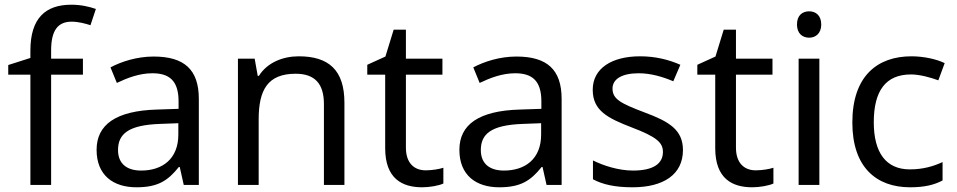

<svg xmlns="http://www.w3.org/2000/svg" viewBox="-20 -851 4063 815"><path d="M332 -534V-602H197V-637C197 -721 225 -759 284 -759C313 -759 342 -751 364 -744L387 -813C361 -822 325 -831 283 -831C173 -831 109 -774 109 -636V-605L15 -575V-534H109V-66H197V-534Z M632 -611C562 -611 496 -590 449 -565L476 -499C520 -520 571 -540 627 -540C697 -540 738 -510 738 -421V-389L647 -386C472 -381 390 -322 390 -215C390 -106 462 -56 559 -56C649 -56 692 -83 739 -142H743L760 -66H824V-431C824 -556 762 -611 632 -611ZM658 -325 737 -328V-280C737 -176 669 -127 579 -127C521 -127 481 -154 481 -214C481 -282 524 -320 658 -325Z M1248 -612C1180 -612 1114 -585 1079 -529H1074L1061 -602H990V-66H1078V-344C1078 -469 1116 -538 1235 -538C1317 -538 1355 -495 1355 -409V-66H1442V-415C1442 -553 1376 -612 1248 -612Z M1787 -128C1738 -128 1703 -159 1703 -224V-534H1858V-602H1703V-725H1651L1616 -611L1539 -576V-534H1615V-222C1615 -92 1688 -56 1772 -56C1804 -56 1843 -63 1862 -72V-139C1845 -133 1813 -128 1787 -128Z M2172 -611C2102 -611 2036 -590 1989 -565L2016 -499C2060 -520 2111 -540 2167 -540C2237 -540 2278 -510 2278 -421V-389L2187 -386C2012 -381 1930 -322 1930 -215C1930 -106 2002 -56 2099 -56C2189 -56 2232 -83 2279 -142H2283L2300 -66H2364V-431C2364 -556 2302 -611 2172 -611ZM2198 -325 2277 -328V-280C2277 -176 2209 -127 2119 -127C2061 -127 2021 -154 2021 -214C2021 -282 2064 -320 2198 -325Z M2879 -214C2879 -300 2820 -335 2718 -373C2615 -412 2580 -430 2580 -475C2580 -515 2619 -540 2691 -540C2743 -540 2793 -525 2838 -506L2868 -576C2818 -598 2762 -612 2697 -612C2577 -612 2496 -561 2496 -470C2496 -382 2558 -350 2662 -310C2767 -270 2794 -246 2794 -206C2794 -158 2756 -127 2667 -127C2604 -127 2539 -149 2497 -170V-90C2538 -68 2590 -56 2665 -56C2796 -56 2879 -110 2879 -214Z M3188 -128C3139 -128 3104 -159 3104 -224V-534H3259V-602H3104V-725H3052L3017 -611L2940 -576V-534H3016V-222C3016 -92 3089 -56 3173 -56C3205 -56 3244 -63 3263 -72V-139C3246 -133 3214 -128 3188 -128Z M3415 -803C3386 -803 3363 -786 3363 -747C3363 -709 3386 -691 3415 -691C3442 -691 3466 -709 3466 -747C3466 -786 3442 -803 3415 -803ZM3458 -602H3370V-66H3458Z M3843 -56C3904 -56 3945 -66 3981 -85V-163C3944 -146 3900 -132 3842 -132C3741 -132 3689 -203 3689 -332C3689 -466 3740 -535 3847 -535C3884 -535 3931 -522 3963 -510L3990 -583C3958 -599 3903 -612 3849 -612C3705 -612 3598 -529 3598 -331C3598 -141 3700 -56 3843 -56Z"/></svg>

Font: Noto Sans Malayalam UI
Style: Regular
Weight: 400
Designer: Jelle Bosma - Monotype Design Team
Foundry: Monotype Imaging Inc.
Version: Version 2.104